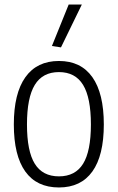

<svg xmlns="http://www.w3.org/2000/svg" viewBox="-20 -819 519 847"><path d="M209 -616 283 -799H341L249 -610ZM240 8Q142 8 91.5 -62.5Q41 -133 41 -270Q41 -407 92 -478.5Q143 -550 240 -550Q337 -550 387.5 -478.5Q438 -407 438 -270Q438 -133 387.5 -62.5Q337 8 240 8ZM240 -41Q312 -41 346.5 -96.5Q381 -152 381 -270Q381 -388 346.5 -444.5Q312 -501 240 -501Q168 -501 133.5 -444.5Q99 -388 99 -270Q99 -152 133.5 -96.5Q168 -41 240 -41Z"/></svg>

Font: Encode Sans Compressed
Style: Light
Weight: 300
Designer: Pablo Impallari, Andres Torresi
Foundry: Pablo Impallari, Andres Torresi
Version: Version 1.000; ttfautohint (v1.00) -l 8 -r 50 -G 200 -x 14 -